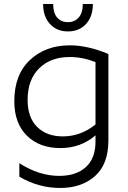

<svg xmlns="http://www.w3.org/2000/svg" viewBox="-20 -765 636 953"><path d="M292 -88Q380 -88 454 -147V-457Q389 -482 326 -482Q231 -482 174 -425.5Q117 -369 117 -269Q117 -182 164.5 -135Q212 -88 292 -88ZM518 -68Q518 50 451.5 109Q385 168 279 168Q171 168 76 112V45Q174 108 274 108Q358 108 406 64.5Q454 21 454 -62V-93Q380 -30 280 -30Q176 -30 113.5 -91.5Q51 -153 51 -263Q51 -394 128.5 -467Q206 -540 327 -540Q415 -540 518 -497ZM317 -609Q262 -609 228 -646Q194 -683 194 -745H244Q244 -700 264 -677.5Q284 -655 317 -655Q350 -655 370.5 -678Q391 -701 391 -745H441Q441 -683 407 -646Q373 -609 317 -609Z"/></svg>

Font: Roundo
Style: Regular
Weight: 400
Designer: Namrata Goyal (Gurmukhi), Shiva Nallaperumal (Latin)
Foundry: Indian Type Foundry
Version: Version 1.000;PS 1.0;hotconv 1.0.88;makeotf.lib2.5.647800